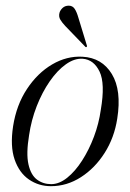

<svg xmlns="http://www.w3.org/2000/svg" viewBox="-20 -632 448 660"><path d="M263.5 -437Q330.5 -433.5 364.5 -377.5Q398.5 -321.5 383 -224Q373 -159 339.8 -106.5Q306.5 -54 258.2 -23Q210 8 155 8Q113 8 79.5 -15Q46 -38 30.2 -83.8Q14.5 -129.5 25 -198Q36.5 -271.5 72.8 -326.2Q109 -381 159.2 -410.5Q209.5 -440 263.5 -437ZM156 1Q183.5 1 211 -21Q238.5 -43 262.2 -80Q286 -117 303 -162.2Q320 -207.5 326.5 -254.5Q342 -345 322.2 -386Q302.5 -427 264.5 -430Q236 -432 206.5 -411Q177 -390 151 -352.5Q125 -315 106.2 -267Q87.5 -219 80 -167.5Q69.5 -104 77.8 -67.2Q86 -30.5 107 -14.8Q128 1 156 1ZM249.5 -571 278.5 -476Q280 -472.5 278 -471Q275.5 -468.5 273 -471.5L204.5 -542.5Q194 -553.5 187.5 -564.2Q181 -575 184.5 -588Q187 -597 195.2 -604.8Q203.5 -612.5 216.5 -612.5Q229.5 -612.5 236.8 -601.5Q244 -590.5 249.5 -571Z"/></svg>

Font: Fraunces 144pt Light
Style: Italic
Weight: 300
Italic angle: -16°
Version: Version 1.000;[0bf87f6ff]